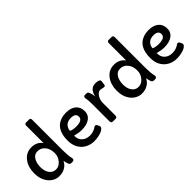

<svg xmlns="http://www.w3.org/2000/svg" viewBox="88 -1797 2739 2739"><g transform="rotate(-45 1458.0 -427.0)"><path d="M454.6 -481.9V-835Q454.6 -847.7 462.2 -856.7Q469.7 -865.7 481 -865.7H548.8Q560.1 -865.7 567.4 -856.7Q574.7 -847.7 574.7 -835V-209Q574.7 -110.4 590.3 -45.4Q591.8 -38.6 591.8 -28.1Q591.8 -17.6 582.8 -8.8Q573.7 0 559.6 0H535.6Q506.8 0 497.1 -23.4Q484.4 -53.2 476.1 -102.1Q438.5 -22.5 349.6 3.9Q320.3 12.2 276.6 12.2Q232.9 12.2 189.7 -10.3Q146.5 -32.7 116.2 -71.3Q54.2 -151.4 54.2 -270.5Q54.2 -393.6 114.3 -474.6Q179.2 -563 287.6 -563Q396 -563 454.6 -481.9ZM179.2 -267.1Q179.2 -233.9 187.3 -202.1Q195.3 -170.4 211.9 -145.5Q249 -88.9 314.5 -88.9Q374 -88.9 418.9 -140.6Q466.8 -194.3 466.8 -267.6Q466.8 -356.4 420.4 -410.2Q376 -461.4 311 -461.4Q243.2 -461.4 208 -397.5Q179.2 -343.8 179.2 -267.1Z M837.9 -248.5 837.4 -239.3Q837.4 -172.4 879.9 -131.8Q924.3 -88.9 1000.5 -88.9Q1069.8 -88.9 1129.4 -130.4Q1140.6 -138.2 1149.4 -138.2Q1167.5 -138.2 1176.8 -120.1L1189.9 -92.8Q1194.3 -83 1194.3 -71.8Q1194.3 -60.5 1184.3 -48.6Q1174.3 -36.6 1158.2 -26.9Q1142.1 -17.1 1120.8 -9.8Q1099.6 -2.4 1077.1 2.4Q1032.2 12.2 983.4 12.2Q934.6 12.2 885 -6.3Q835.4 -24.9 799.3 -60.5Q721.7 -136.2 721.7 -265.1Q721.7 -491.2 880.9 -546.4Q930.7 -563.5 983.2 -563.5Q1035.6 -563.5 1072.5 -552.2Q1109.4 -541 1136.2 -519Q1192.9 -472.7 1192.9 -389.6Q1192.9 -308.1 1126.5 -265.1Q1068.4 -227.5 973.1 -227.5Q914.6 -227.5 837.9 -248.5ZM1078.1 -391.1Q1078.1 -460.9 984.4 -460.9Q895 -460.9 859.4 -395.5Q846.7 -372.6 842.8 -338.9Q884.8 -317.9 949.7 -317.9Q1078.1 -317.9 1078.1 -391.1Z M1327.1 -515.6Q1327.1 -550.8 1357.9 -550.8H1384.3Q1411.1 -550.8 1422.4 -527.3Q1438.5 -493.2 1445.8 -433.1Q1445.8 -432.1 1446.5 -432.1Q1447.3 -432.1 1449.7 -448.7Q1452.1 -465.3 1463.9 -489.5Q1475.6 -513.7 1492.7 -530.3Q1527.3 -563 1577.6 -563Q1633.8 -563 1655.8 -544.4Q1666 -536.1 1664.1 -521.5L1656.2 -460Q1653.3 -435.1 1630.9 -435.1Q1620.1 -435.1 1604.5 -439.5Q1574.2 -447.3 1556.6 -447.3Q1539.1 -447.3 1519.5 -431.9Q1500 -416.5 1485.8 -393.6Q1457 -345.7 1457 -291.5V-32.2Q1457 -18.6 1449.2 -9.3Q1441.4 0 1426.8 0H1370.1Q1354.5 0 1346.4 -9.3Q1338.4 -18.6 1338.4 -32.2V-368.7Q1338.4 -454.6 1332.8 -482.2Q1327.1 -509.8 1327.1 -515.6Z M2120.6 -481.9V-835Q2120.6 -847.7 2128.2 -856.7Q2135.7 -865.7 2147 -865.7H2214.8Q2226.1 -865.7 2233.4 -856.7Q2240.7 -847.7 2240.7 -835V-209Q2240.7 -110.4 2256.3 -45.4Q2257.8 -38.6 2257.8 -28.1Q2257.8 -17.6 2248.8 -8.8Q2239.7 0 2225.6 0H2201.7Q2172.9 0 2163.1 -23.4Q2150.4 -53.2 2142.1 -102.1Q2104.5 -22.5 2015.6 3.9Q1986.3 12.2 1942.6 12.2Q1898.9 12.2 1855.7 -10.3Q1812.5 -32.7 1782.2 -71.3Q1720.2 -151.4 1720.2 -270.5Q1720.2 -393.6 1780.3 -474.6Q1845.2 -563 1953.6 -563Q2062 -563 2120.6 -481.9ZM1845.2 -267.1Q1845.2 -233.9 1853.3 -202.1Q1861.3 -170.4 1877.9 -145.5Q1915 -88.9 1980.5 -88.9Q2040 -88.9 2085 -140.6Q2132.8 -194.3 2132.8 -267.6Q2132.8 -356.4 2086.4 -410.2Q2042 -461.4 1977.1 -461.4Q1909.2 -461.4 1874 -397.5Q1845.2 -343.8 1845.2 -267.1Z M2503.9 -248.5 2503.4 -239.3Q2503.4 -172.4 2545.9 -131.8Q2590.3 -88.9 2666.5 -88.9Q2735.8 -88.9 2795.4 -130.4Q2806.6 -138.2 2815.4 -138.2Q2833.5 -138.2 2842.8 -120.1L2856 -92.8Q2860.4 -83 2860.4 -71.8Q2860.4 -60.5 2850.3 -48.6Q2840.3 -36.6 2824.2 -26.9Q2808.1 -17.1 2786.9 -9.8Q2765.6 -2.4 2743.2 2.4Q2698.2 12.2 2649.4 12.2Q2600.6 12.2 2551 -6.3Q2501.5 -24.9 2465.3 -60.5Q2387.7 -136.2 2387.7 -265.1Q2387.7 -491.2 2546.9 -546.4Q2596.7 -563.5 2649.2 -563.5Q2701.7 -563.5 2738.5 -552.2Q2775.4 -541 2802.2 -519Q2858.9 -472.7 2858.9 -389.6Q2858.9 -308.1 2792.5 -265.1Q2734.4 -227.5 2639.2 -227.5Q2580.6 -227.5 2503.9 -248.5ZM2744.1 -391.1Q2744.1 -460.9 2650.4 -460.9Q2561 -460.9 2525.4 -395.5Q2512.7 -372.6 2508.8 -338.9Q2550.8 -317.9 2615.7 -317.9Q2744.1 -317.9 2744.1 -391.1Z"/></g></svg>

Font: Capriola
Style: Regular
Weight: 400
Designer: Viktoriya Grabowska
Foundry: Viktoriya Grabowska
Version: Version 1.007